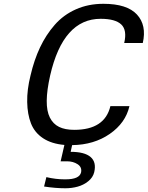

<svg xmlns="http://www.w3.org/2000/svg" viewBox="-20 -757 784 1019"><path d="M737.8 -528.8H639.2Q655.3 -597.2 623.5 -627.2Q591.8 -657.2 514.2 -657.2Q314.9 -657.2 246.1 -356Q228.5 -277.8 228 -222.4Q227.5 -167 244.6 -133.1Q261.7 -99.1 293.5 -83.5Q325.2 -67.9 374 -67.9Q536.1 -67.9 565.9 -193.8H667Q646.5 -104.5 562.7 -46.4Q479 11.7 362.8 13.2L355 48.8Q428.7 48.8 460.7 76.2Q492.7 103.5 480 157.2Q473.1 185.1 448.2 205.1Q423.3 225.1 392.1 233.6Q360.8 242.2 327.1 242.2Q274.4 242.2 213.9 232.9L226.1 183.1Q275.9 194.8 321.8 194.8H328.1Q401.4 194.8 410.2 158.2Q416 130.4 392.1 114.7Q368.2 99.1 335.9 99.1H301.8L321.8 12.2Q253.4 6.3 208.5 -23.4Q163.6 -53.2 144.5 -101.8Q125.5 -150.4 124.3 -215.6Q123 -280.8 142.1 -356.9Q161.1 -439 192.6 -505.6Q224.1 -572.3 270.5 -625.2Q316.9 -678.2 382.8 -707.5Q448.7 -736.8 528.8 -736.8Q654.3 -736.8 706.8 -679.9Q759.3 -623 737.8 -528.8Z"/></svg>

Font: Perun
Style: Italic
Weight: 400
Italic angle: -12°
Foundry: Stefan Peev, Context Ltd
Version: Version 001.000